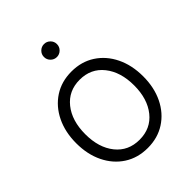

<svg xmlns="http://www.w3.org/2000/svg" viewBox="-207 -830 952 952"><g transform="rotate(-45 269.0 -353.5)"><path d="M269 10.3Q199.2 10.3 146.2 -23.9Q93.3 -58.1 63.7 -118.7Q34.2 -179.2 34.2 -257.3Q34.2 -335.4 63.7 -396.2Q93.3 -457 146.2 -491.5Q199.2 -525.9 269 -525.9Q338.9 -525.9 391.8 -491.5Q444.8 -457 474.4 -396.2Q503.9 -335.4 503.9 -257.3Q503.9 -179.2 474.4 -118.7Q444.8 -58.1 391.8 -23.9Q338.9 10.3 269 10.3ZM269 -47.4Q347.7 -47.4 394 -105.2Q440.4 -163.1 440.4 -257.3Q440.4 -351.6 394 -409.9Q347.7 -468.3 269 -468.3Q190.9 -468.3 144.3 -410.2Q97.7 -352.1 97.7 -257.3Q97.7 -163.1 144 -105.2Q190.4 -47.4 269 -47.4ZM269 -627.4Q250.5 -627.4 237.1 -640.6Q223.6 -653.8 223.6 -672.9Q223.6 -691.9 237.1 -705.1Q250.5 -718.3 269 -718.3Q287.6 -718.3 301 -705.1Q314.5 -691.9 314.5 -672.9Q314.5 -653.8 301 -640.6Q287.6 -627.4 269 -627.4Z"/></g></svg>

Font: Inter Display Light
Style: Regular
Weight: 300
Designer: Rasmus Andersson
Foundry: rsms
Version: Version 4.000;git-a52131595